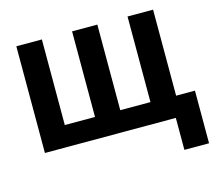

<svg xmlns="http://www.w3.org/2000/svg" viewBox="-125 -871 1394 1241"><g transform="rotate(-15 572.0 -250.0)"><path d="M999 -138.2V-713.9H828.1V-141.1H626V-713.9H457V-141.1H254.9V-713.9H84V0H960V213.9H1125V-138.2Z"/></g></svg>

Font: Noto Reveo Sans
Style: Regular
Weight: 800
Designer: Monotype Design Team
Foundry: Monotype Imaging Inc.
Version: Version 2.007